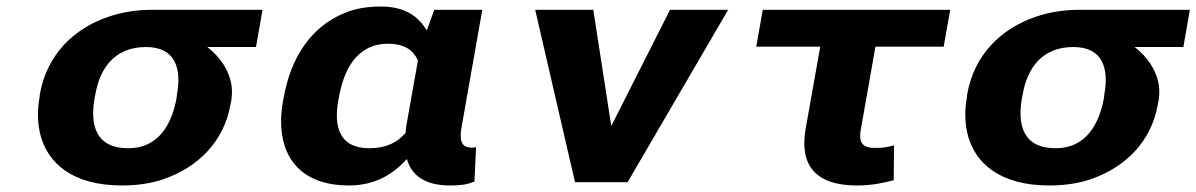

<svg xmlns="http://www.w3.org/2000/svg" viewBox="-20 -558 3664 588"><path d="M764 -414 784 -528H447C399 -528 355 -521 316 -508C206 -472 123 -390 102 -269L101 -259C94 -220 95 -185 102 -152C123 -58 203 10 353 10C399 10 442 4 480 -9C585 -45 666 -123 686 -239L688 -249C691 -266 691 -282 689 -297C681 -346 652 -385 615 -414ZM427 -414C519 -414 536 -346 522 -269L521 -259C507 -180 467 -104 373 -104C273 -104 255 -175 270 -259L272 -269C286 -349 331 -414 427 -414Z M1146 -538C1105 -538 1068 -532 1035 -518C932 -476 871 -382 849 -260L847 -250C840 -212 839 -177 844 -145C857 -58 918 10 1048 10C1131 10 1185 -26 1226 -71C1240 -22 1280 10 1358 10C1389 10 1408 8 1433 -2L1438 -108C1434 -106 1430 -106 1424 -106C1387 -106 1388 -138 1394 -171L1457 -528H1310L1287 -465C1262 -506 1223 -538 1146 -538ZM1260 -373 1224 -171C1223 -164 1223 -158 1222 -151C1197 -122 1163 -104 1111 -104C1018 -104 1002 -172 1016 -250L1018 -260C1032 -341 1071 -424 1168 -424C1221 -424 1246 -403 1260 -373Z M1852 -172 1797 -528H1619L1741 0H1902L2210 -528H2032Z M2604 10C2649 10 2682 3 2717 -6L2718 -113C2697 -107 2685 -105 2659 -105C2618 -105 2610 -125 2616 -160L2661 -415H2870L2890 -528H2316L2296 -415H2492L2447 -162C2428 -52 2478 10 2604 10Z M3604 -414 3624 -528H3287C3239 -528 3195 -521 3156 -508C3046 -472 2963 -390 2942 -269L2941 -259C2934 -220 2935 -185 2942 -152C2963 -58 3043 10 3193 10C3239 10 3282 4 3320 -9C3425 -45 3506 -123 3526 -239L3528 -249C3531 -266 3531 -282 3529 -297C3521 -346 3492 -385 3455 -414ZM3267 -414C3359 -414 3376 -346 3362 -269L3361 -259C3347 -180 3307 -104 3213 -104C3113 -104 3095 -175 3110 -259L3112 -269C3126 -349 3171 -414 3267 -414Z"/></svg>

Font: Asimov
Style: XWidIt
Weight: 500
Designer: Google
Version: Version 2.000980; 2014